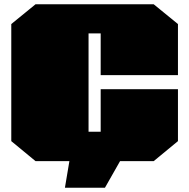

<svg xmlns="http://www.w3.org/2000/svg" viewBox="-20 -757 889 902"><path d="M285 125 306 0H147L33 -94V-644L147 -737H702L816 -644V-404H453V-600H396V-138H453V-338H816V-94L702 0H544L473 125Z"/></svg>

Font: Tomorrow Black
Style: Regular
Weight: 900
Designer: Tony de Marco, Monica Rizzolli
Foundry: Just in Type
Version: Version 2.002